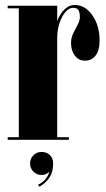

<svg xmlns="http://www.w3.org/2000/svg" viewBox="-20 -546 414 750"><path d="M10 0V-10H53.5V-513.5H10V-523.5H203.5V-462Q205.5 -472 214.5 -487.2Q223.5 -502.5 238.2 -514.5Q253 -526.5 272 -526.5Q313 -526.5 341 -486.2Q369 -446 369 -387.5Q369 -349.5 353.5 -329.2Q338 -309 312 -309Q287.5 -309 272.5 -328.5Q257.5 -348 257.5 -378Q257.5 -398.5 266.2 -416.2Q275 -434 283.5 -449.8Q292 -465.5 292 -480Q292 -496 286.8 -505.8Q281.5 -515.5 265.5 -515.5Q250 -515.5 235.8 -499.2Q221.5 -483 212.5 -456.2Q203.5 -429.5 203.5 -397.5V-10H249V0ZM134 183.5 128.5 175.5Q162.5 160 173 124.5Q160 137.5 142.5 137.5Q123.5 137.5 110.5 124.5Q97.5 111.5 97.5 92.5Q97.5 73.5 110.5 60.5Q123.5 47.5 142.5 47.5Q161.5 47.5 174.5 59.5Q187.5 71.5 187.5 92.5Q187.5 122.5 176.5 141.5Q165.5 160.5 152.8 170.2Q140 180 134 183.5Z"/></svg>

Font: Imbue 100pt Black
Style: Regular
Weight: 900
Designer: Tyler Finck
Foundry: Etcetera Type Company
Version: Version 1.102; ttfautohint (v1.8.3)